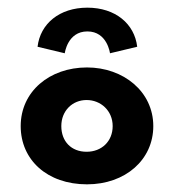

<svg xmlns="http://www.w3.org/2000/svg" viewBox="-20 -473 452 501"><path d="M149 -334C149 -334 156 -391 208 -391C260 -391 267 -334 267 -334L338 -351C331 -411 281 -453 208 -453C135 -453 85 -411 78 -351ZM140 -144C140 -184 169 -212 206 -212C243 -212 274 -184 274 -144C274 -104 245 -77 206 -77C166 -77 140 -104 140 -144ZM34 -144C34 -56 103 8 207 8C307 8 380 -56 380 -144C380 -234 302 -297 207 -297C109 -297 34 -234 34 -144Z"/></svg>

Font: Hussar Tani
Style: Bold
Weight: 700
Foundry: Cannot Into Space Fonts
Version: Version 0.92